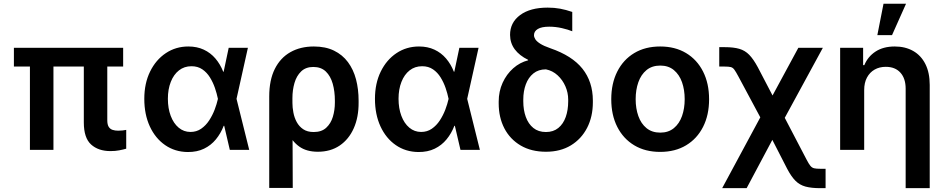

<svg xmlns="http://www.w3.org/2000/svg" viewBox="-20 -801 5053 1026"><path d="M638.1 -545.5V-445.3H54.3V-545.5ZM265.6 -545.5V0H139.9V-545.5ZM427.9 -545.5H553.3V-158.7Q553.3 -135.7 560.7 -123.6Q568.2 -111.5 581.3 -107.1Q594.5 -102.6 611.9 -102.6Q624.3 -102.6 635.7 -104Q647 -105.5 654.5 -106.9V-6.4Q638.5 -1.8 617.4 2.3Q596.2 6.4 570.3 6.4Q505.7 6.4 466.8 -28.8Q427.9 -63.9 427.9 -147Z M983.3 11.4Q914.8 10.7 862.4 -25.6Q810 -61.8 780.5 -125.7Q751.1 -189.6 751.1 -272.7Q751.1 -355.5 782 -418.5Q812.9 -481.5 866.1 -517Q919.4 -552.6 986.5 -552.6Q1032.7 -552.6 1068.9 -535.7Q1105.1 -518.8 1131 -488.5Q1157 -458.1 1172.9 -417.6H1214.1L1243.6 -274.1L1311.8 0H1208.1L1144.2 -274.1Q1138.8 -300.8 1128.6 -330.8Q1118.3 -360.8 1101.9 -387.3Q1085.6 -413.7 1061.3 -430.4Q1036.9 -447.1 1003.2 -447.1Q964.5 -447.1 936.3 -424.9Q908 -402.7 892.6 -363.3Q877.1 -323.9 877.1 -273.1Q877.1 -222.3 892.2 -182Q907.3 -141.7 934.7 -118.8Q962 -95.9 997.9 -95.9Q1030.2 -95.9 1055 -113.1Q1079.9 -130.3 1097.7 -157.5Q1115.4 -184.7 1127 -215Q1138.5 -245.4 1144.2 -271.3L1202.1 -545.5H1304.7L1243.6 -271.3L1214.1 -128.6H1175.4Q1159.8 -88.1 1133.7 -56.3Q1107.6 -24.5 1070.3 -6.4Q1033 11.7 983.3 11.4Z M1418.7 203.1V-285.5Q1418.7 -373.2 1448.5 -432.7Q1478.3 -492.2 1532 -522.4Q1585.6 -552.6 1657 -552.6Q1719.5 -552.6 1764.7 -530.5Q1810 -508.5 1839.3 -469.1Q1868.6 -429.7 1882.5 -377Q1896.3 -324.2 1896.3 -262.8V-252.8Q1896.7 -174.7 1870.4 -115.6Q1844.1 -56.5 1795.3 -23.3Q1746.4 9.9 1678.6 9.9Q1617.9 9.9 1579.2 -17.8Q1540.5 -45.5 1517.2 -95.5Q1494 -145.6 1479.4 -212L1542.6 -252.1Q1542.6 -226.9 1547.8 -199.6Q1552.9 -172.2 1565.7 -148.6Q1578.5 -125 1600.5 -110.3Q1622.5 -95.5 1656.2 -95.5Q1698.5 -95.5 1723.2 -118.3Q1747.9 -141 1758.7 -176.8Q1769.5 -212.7 1769.5 -252.8V-262.8Q1769.5 -312.5 1758 -353.5Q1746.4 -394.5 1721.1 -418.9Q1695.7 -443.2 1654.1 -443.2Q1614 -443.2 1589.3 -419.4Q1564.6 -395.6 1553.6 -357.6Q1542.6 -319.6 1542.6 -276.6L1544.4 203.1Z M2215.9 11.4Q2147.4 10.7 2095 -25.6Q2042.6 -61.8 2013.1 -125.7Q1983.7 -189.6 1983.7 -272.7Q1983.7 -355.5 2014.6 -418.5Q2045.5 -481.5 2098.7 -517Q2152 -552.6 2219.1 -552.6Q2265.3 -552.6 2301.5 -535.7Q2337.7 -518.8 2363.6 -488.5Q2389.6 -458.1 2405.5 -417.6H2446.7L2476.2 -274.1L2544.4 0H2440.7L2376.8 -274.1Q2371.4 -300.8 2361.2 -330.8Q2350.9 -360.8 2334.5 -387.3Q2318.2 -413.7 2293.9 -430.4Q2269.5 -447.1 2235.8 -447.1Q2197.1 -447.1 2168.9 -424.9Q2140.6 -402.7 2125.2 -363.3Q2109.7 -323.9 2109.7 -273.1Q2109.7 -222.3 2124.8 -182Q2139.9 -141.7 2167.3 -118.8Q2194.6 -95.9 2230.5 -95.9Q2262.8 -95.9 2287.6 -113.1Q2312.5 -130.3 2330.3 -157.5Q2348 -184.7 2359.6 -215Q2371.1 -245.4 2376.8 -271.3L2434.7 -545.5H2537.3L2476.2 -271.3L2446.7 -128.6H2408Q2392.4 -88.1 2366.3 -56.3Q2340.2 -24.5 2302.9 -6.4Q2265.6 11.7 2215.9 11.4Z M2705.6 -614.3Q2705.6 -680.8 2759.4 -720.5Q2813.2 -760.3 2906.6 -760.3Q2942.1 -760.3 2973 -754.6Q3003.9 -748.9 3038 -737.2V-633.9Q3016.7 -642.8 2983 -650.6Q2949.2 -658.4 2914.8 -658.4Q2874.3 -658.4 2853.9 -646.1Q2833.5 -633.9 2833.5 -612.9Q2833.5 -602.6 2840.7 -591.1Q2848 -579.5 2866.8 -567.5Q2885.7 -555.4 2920.5 -543.3Q3037.3 -503.2 3092.5 -433.8Q3147.7 -364.3 3148.1 -264.2V-254.3Q3148.1 -177.6 3117.4 -117.9Q3086.6 -58.2 3030.5 -24.1Q2974.4 9.9 2897.4 9.9Q2819.2 9.9 2762.4 -23.4Q2705.6 -56.8 2675.2 -115.2Q2644.9 -173.7 2644.9 -248.6V-258.5Q2644.9 -312.5 2665.8 -358.5Q2686.8 -404.5 2722.5 -436.1Q2758.2 -467.7 2802.2 -478.7L2801.8 -481.5Q2755.7 -503.9 2730.8 -537.3Q2706 -570.7 2705.6 -614.3ZM2776.3 -268.8V-259.9Q2776.3 -213.4 2789.8 -176.1Q2803.3 -138.8 2830.1 -117.2Q2856.9 -95.5 2897.4 -95.5Q2937.1 -95.5 2963.6 -117.2Q2990.1 -138.8 3003.2 -176Q3016.3 -213.1 3016.3 -259.9V-268.8Q3016.3 -305.4 3001.4 -339.7Q2986.5 -373.9 2959.7 -398.6Q2932.9 -423.3 2897.4 -430.4Q2857.2 -430.4 2830.3 -408.6Q2803.3 -386.7 2789.8 -350.1Q2776.3 -313.6 2776.3 -268.8Z M3507.8 10.7Q3427.9 10.7 3369.3 -24.5Q3310.7 -59.7 3278.6 -122.9Q3246.4 -186.1 3246.4 -270.6Q3246.4 -355.1 3278.6 -418.7Q3310.7 -482.2 3369.3 -517.4Q3427.9 -552.6 3507.8 -552.6Q3587.7 -552.6 3646.3 -517.4Q3704.9 -482.2 3737 -418.7Q3769.2 -355.1 3769.2 -270.6Q3769.2 -186.1 3737 -122.9Q3704.9 -59.7 3646.3 -24.5Q3587.7 10.7 3507.8 10.7ZM3508.5 -92.3Q3551.8 -92.3 3581 -116.3Q3610.1 -140.3 3624.5 -180.8Q3638.8 -221.2 3638.8 -271Q3638.8 -321 3624.5 -361.7Q3610.1 -402.3 3581 -426.5Q3551.8 -450.6 3508.5 -450.6Q3464.1 -450.6 3434.8 -426.5Q3405.5 -402.3 3391.2 -361.7Q3376.8 -321 3376.8 -271Q3376.8 -221.2 3391.2 -180.8Q3405.5 -140.3 3434.8 -116.3Q3464.1 -92.3 3508.5 -92.3Z M3839.1 204.5 4083.1 -248.6H4133.2L4290.1 51.8Q4301.8 74.6 4310.4 85Q4318.9 95.5 4330.4 98.2Q4342 100.9 4363.3 100.9H4391.7V204.5H4363.3Q4315.7 204.5 4284.4 196Q4253.2 187.5 4230.8 165.1Q4208.5 142.8 4186.4 100.9L4107.2 -53.6L3969.8 204.5ZM4076.7 -110.8 3925.8 -392.4Q3912.3 -417.6 3904.1 -428.8Q3896 -440 3884.9 -442.6Q3873.9 -445.3 3852.3 -445.3H3823.5V-549H3852.3Q3899.9 -549 3930.6 -540.1Q3961.3 -531.2 3983.8 -508Q4006.4 -484.7 4029.5 -441.8L4108.3 -290.8L4246.1 -545.5H4377.1L4140.6 -110.8Z M4598 -319.6V0H4469.5V-545.5H4592.3V-452.8H4598.7Q4617.5 -498.6 4658.9 -525.6Q4700.3 -552.6 4761.4 -552.6Q4817.8 -552.6 4859.9 -528.6Q4902 -504.6 4925.1 -458.6Q4948.2 -412.6 4948.2 -347.3V204.5H4819.6V-327.4Q4819.6 -381.7 4791.5 -412.8Q4763.5 -443.9 4713.4 -443.9Q4679.7 -443.9 4653.8 -429.2Q4627.8 -414.4 4612.9 -386.7Q4598 -359 4598 -319.6ZM4668.3 -613.3 4701.3 -781.2H4821.7L4746.8 -613.3Z"/></svg>

Font: InterMG SemiBold
Style: Regular
Weight: 600
Designer: Rasmus Andersson
Foundry: rsms
Version: Version 3.019;December 26, 2023;FontCreator 15.0.0.2955 64-b